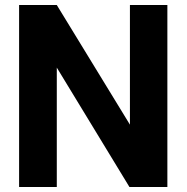

<svg xmlns="http://www.w3.org/2000/svg" viewBox="-20 -744 743 764"><path d="M206 -475V0H56V-724H206L497 -248V-724H646V0H495Z"/></svg>

Font: Freesentation 8 ExtraBold
Style: Regular
Weight: 800
Designer: glyphs from Roboto by Christian Robertson / Hangul glyphs from Noto Sans CJK(Source Han Sans) by Jang Soo-young and Kang
Foundry: PT&
Version: Version 2.001